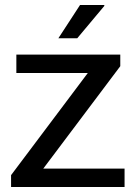

<svg xmlns="http://www.w3.org/2000/svg" viewBox="-20 -743 540 763"><path d="M24 0V-47L329 -453H45V-526H458V-480L152 -73H475V0ZM212 -591 298 -723H394L395 -720L287 -591Z"/></svg>

Font: Archivo VF Beta
Style: Regular
Weight: 400
Designer: Hector Gatti
Foundry: Omnibus-Type
Version: Version 1.002